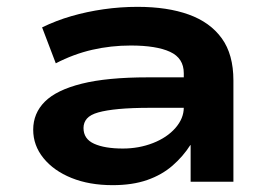

<svg xmlns="http://www.w3.org/2000/svg" viewBox="-20 -531 801 561"><path d="M309 10Q241 10 189 -11Q137 -32 107 -69Q77 -106 77 -152Q77 -200 111 -234Q145 -268 219 -286.5Q293 -305 412 -305H539V-216H420Q365 -216 327.5 -212.5Q290 -209 267 -202.5Q244 -196 234 -184.5Q224 -173 224 -157Q224 -125 255 -111Q286 -97 339 -97Q386 -97 427 -113Q468 -129 492.5 -157Q517 -185 517 -217V-317Q517 -361 477 -379.5Q437 -398 362 -398Q304 -398 249.5 -385.5Q195 -373 143 -346L103 -451Q144 -471 189 -484Q234 -497 283 -504Q332 -511 382 -511Q469 -511 531.5 -488.5Q594 -466 628 -419Q662 -372 662 -296V0H537V-107H536Q515 -74 484 -47Q453 -20 410 -5Q367 10 309 10Z"/></svg>

Font: Nunito Sans 7pt Expanded
Style: Bold
Weight: 700
Width: 7
Designer: Vernon Adams
Foundry: Vernon Adams
Version: Version 3.101;gftools[0.9.27]